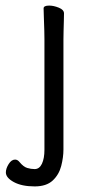

<svg xmlns="http://www.w3.org/2000/svg" viewBox="-20 -505 341 687"><path d="M139 -364Q139 -374 138.5 -396Q138 -418 137 -441Q136 -464 136 -475Q136 -485 156 -485Q172 -485 190.5 -477.5Q209 -470 209 -457Q209 -449 208.5 -431.5Q208 -414 207.5 -395Q207 -376 207 -364V30Q207 58 199 89Q191 120 168.5 141Q146 162 104 162Q58 162 29.5 146.5Q1 131 1 112Q1 98 11 82Q21 66 34 66Q43 66 50 75Q64 92 77.5 96Q91 100 104 100Q121 100 130 81Q139 62 139 31Z"/></svg>

Font: Moon Stars Kai HW
Style: Regular
Weight: 400
Designer: GuiWonder
Version: Version 1.101